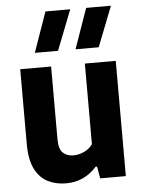

<svg xmlns="http://www.w3.org/2000/svg" viewBox="-56 -853 672 907"><g transform="rotate(-5 280.0 -399.0)"><path d="M221 9.5Q172.5 9.5 134.2 -10Q96 -29.5 73.8 -73.5Q51.5 -117.5 51.5 -191.5V-546.5H198V-202Q198 -155 217.2 -137Q236.5 -119 267 -119Q289.5 -119 315.2 -129.8Q341 -140.5 358 -164V-546.5H504.5V0H383L373 -56.5H366Q307.5 9.5 221 9.5ZM320 -617.5 387 -808H504.5L430 -617.5ZM127 -617.5 194 -808H311.5L237 -617.5Z"/></g></svg>

Font: Encode Sans Semi Condensed
Style: Bold
Weight: 700
Width: 4
Designer: Multiple Designers
Foundry: Impallari Type
Version: Version 3.000; ttfautohint (v1.8.3) -l 8 -r 50 -G 200 -x 14 